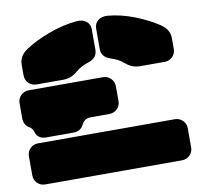

<svg xmlns="http://www.w3.org/2000/svg" viewBox="-79 -790 912 874"><g transform="rotate(-10 377.0 -353.5)"><path d="M331.1 -707Q358.9 -709 375.5 -695.3Q392.1 -681.6 392.1 -658.2V-564Q392.1 -526.4 351.1 -513.2Q315.4 -502 291 -481Q261.7 -455.1 225.1 -455.1H101.1Q79.6 -455.1 64.7 -469.7Q49.8 -484.4 49.8 -505.9V-556.2Q49.8 -595.2 87.9 -621.1Q131.8 -650.9 199.7 -676.3Q267.6 -701.7 331.1 -707ZM473.1 -707Q535.2 -701.7 597.9 -676.8Q660.6 -651.9 706.1 -621.1Q744.1 -595.2 744.1 -556.2V-505.9Q744.1 -484.4 729.2 -469.7Q714.4 -455.1 692.9 -455.1H579.1Q542.5 -455.1 513.2 -481Q488.8 -502 453.1 -513.2Q412.1 -526.4 412.1 -564V-658.2Q412.1 -681.6 428.7 -695.3Q445.3 -709 473.1 -707ZM275.9 -238.8Q261.7 -210 229 -210H101.1Q82.5 -210 70.3 -219Q58.1 -228 54.2 -242.2Q49.8 -261.2 33.2 -270Q9.8 -284.2 9.8 -315.9V-383.8Q9.8 -405.3 24.7 -420.2Q39.6 -435.1 61 -435.1H403.8Q425.3 -435.1 440.2 -420.2Q455.1 -405.3 455.1 -383.8V-315.9Q455.1 -294.4 440.2 -279.8Q425.3 -265.1 403.8 -265.1H317.9Q288.6 -265.1 275.9 -238.8ZM744.1 -139.2V-50.8Q744.1 -29.3 729.2 -14.6Q714.4 0 692.9 0H61Q39.6 0 24.7 -14.6Q9.8 -29.3 9.8 -50.8V-139.2Q9.8 -160.6 24.7 -175.3Q39.6 -189.9 61 -189.9H692.9Q714.4 -189.9 729.2 -175.3Q744.1 -160.6 744.1 -139.2Z"/></g></svg>

Font: Nastup Soft
Style: Regular
Weight: 400
Designer: Maksym Kobuzan
Foundry: Zakznak
Version: Version 1.020;hotconv 1.0.109;makeotfexe 2.5.65596